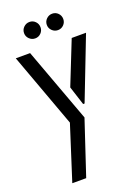

<svg xmlns="http://www.w3.org/2000/svg" viewBox="-164 -762 735 1020"><g transform="rotate(-20 203.0 -252.5)"><path d="M267.6 -601Q248.6 -601 234.7 -614.6Q220.8 -628.2 220.8 -647.2Q220.8 -666.6 234.7 -680.2Q248.6 -693.8 267.6 -693.8Q287 -693.8 300.4 -680.2Q313.8 -666.6 313.8 -647.2Q313.8 -628.2 300.4 -614.6Q287 -601 267.6 -601ZM139 -601Q120 -601 106.1 -614.6Q92.2 -628.2 92.2 -647.2Q92.2 -666.6 106.1 -680.2Q120 -693.8 139 -693.8Q158.4 -693.8 171.8 -680.2Q185.2 -666.6 185.2 -647.2Q185.2 -628.2 171.8 -614.6Q158.4 -601 139 -601ZM60.4 189.2 158.6 -117.8 5.2 -537H86.2L240.8 -117L139 189.2ZM258.4 -186.4 224.2 -292.6 321.4 -537H402.4L266.6 -186.4Z"/></g></svg>

Font: Stick No Bills ExtraLight
Style: Regular
Weight: 200
Designer: Kosala Senevirathne, Siva Puranthara, Lasantha Premarathna, Tharique Azeez
Foundry: mooniak
Version: Version 2.000